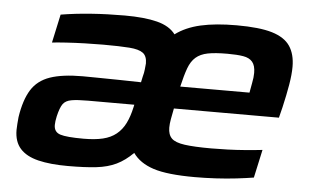

<svg xmlns="http://www.w3.org/2000/svg" viewBox="-43 -581 1060 652"><g transform="rotate(5 487.5 -255.0)"><path d="M209 8Q149 8 108 -2Q67 -12 46 -35.5Q25 -59 25 -99Q25 -108 26 -120Q27 -132 28 -143Q37 -202 58.5 -236.5Q80 -271 122 -285.5Q164 -300 233 -300Q248 -300 282 -299.5Q316 -299 357 -298.5Q398 -298 432 -297L436 -316Q440 -330 441 -341.5Q442 -353 443 -362Q443 -387 429 -397.5Q415 -408 382.5 -410.5Q350 -413 293 -413Q266 -413 231.5 -412Q197 -411 166.5 -409Q136 -407 119 -405L140 -502Q188 -510 243 -514Q298 -518 357 -518Q425 -518 468 -507Q511 -496 531 -469Q566 -495 616.5 -506.5Q667 -518 739 -518Q817 -518 860 -505Q903 -492 921.5 -464.5Q940 -437 940 -394Q940 -368 934 -332.5Q928 -297 918 -254L909 -218H551Q547 -198 544 -181.5Q541 -165 541 -152Q541 -128 553.5 -115.5Q566 -103 598.5 -98.5Q631 -94 689 -94Q714 -94 744 -95Q774 -96 805.5 -98.5Q837 -101 863 -104L842 -8Q818 -4 784 0Q750 4 713 6Q676 8 642 8Q548 8 500.5 -7.5Q453 -23 430 -56Q403 -29 374 -15Q345 -1 306 3.5Q267 8 209 8ZM254 -89Q293 -89 320 -95.5Q347 -102 365.5 -117Q384 -132 395.5 -155Q407 -178 414 -210L416 -219H258Q222 -219 202 -215.5Q182 -212 173 -199.5Q164 -187 157 -157Q155 -148 154 -140.5Q153 -133 153 -127Q153 -103 174.5 -96Q196 -89 254 -89ZM566 -294H802L804 -305Q806 -317 808 -327Q810 -337 811 -345.5Q812 -354 812 -362Q812 -387 801.5 -399.5Q791 -412 770 -415.5Q749 -419 716 -419Q674 -419 649 -414Q624 -409 608.5 -395.5Q593 -382 584 -357.5Q575 -333 566 -294Z"/></g></svg>

Font: Saira Expanded SemiBold
Style: Italic
Weight: 600
Width: 7
Italic angle: -12°
Designer: Hector Gatti with collaboration of the Omnibus-Type team
Foundry: Omnibus-Type
Version: Version 1.101